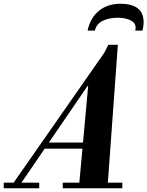

<svg xmlns="http://www.w3.org/2000/svg" viewBox="-86 -1008 789 1028"><path d="M-20 -20 502 -768 385 -551 22 -20ZM-66 0V-30H124V0ZM250 0V-30H569V0ZM146 -212V-245H415V-212ZM337 -10 386 -547H382L494 -768H545L490 -10ZM383 -844Q397 -912 443.5 -950Q490 -988 560 -988Q617 -988 650 -964.5Q683 -941 683 -888Q683 -870 677 -844H638Q647 -880 618 -896.5Q589 -913 545 -913Q498 -913 464 -896.5Q430 -880 422 -844Z"/></svg>

Font: Libre Bodoni
Style: Bold Italic
Weight: 700
Italic angle: -13°
Version: Version 2.005;gftools[0.9.23]